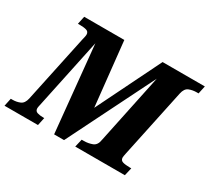

<svg xmlns="http://www.w3.org/2000/svg" viewBox="-162 -944 1279 1173"><g transform="rotate(30 477.5 -357.0)"><path d="M-23 0 -11 -56H1Q30 -56 54 -66.5Q78 -77 86 -114L187 -590Q191 -606 192.5 -613.5Q194 -621 194 -626Q194 -647 175.5 -652.5Q157 -658 127 -658H115L127 -714H410L458 -263L680 -714H978L966 -658H954Q924 -658 899.5 -648Q875 -638 867 -600L765 -118Q760 -94 760 -88Q760 -67 779 -61.5Q798 -56 827 -56H839L826 0H476L489 -56H505Q535 -56 563 -66.5Q591 -77 597 -117L700 -608L397 0H327L267 -608L164 -120Q158 -94 158 -88Q158 -67 176 -61.5Q194 -56 218 -56H225L213 0Z"/></g></svg>

Font: Noto Serif SemiCondensed ExtraBold
Style: Italic
Weight: 800
Width: 4
Italic angle: -12°
Designer: Monotype Design Team
Foundry: Monotype Imaging Inc.
Version: Version 2.014; ttfautohint (v1.8.4.7-5d5b)